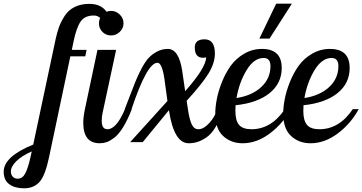

<svg xmlns="http://www.w3.org/2000/svg" viewBox="-204 -770 1963 1040"><path d="M-184 160Q-184 78 -24 13L98 -561Q106 -597 116 -624.5Q126 -652 146 -683.5Q166 -715 200 -732Q234 -749 280 -749Q335 -749 365 -716.5Q395 -684 395 -634Q395 -616 392 -600H352Q355 -610 355 -624Q355 -650 342 -668Q329 -686 304 -686Q255 -686 232.5 -653Q210 -620 195 -548L185 -500H265L258 -465H177L62 80Q41 181 10 215.5Q-21 250 -74 250Q-123 250 -153.5 228Q-184 206 -184 160ZM-145 159Q-145 176 -135 187Q-125 198 -108 198Q-82 198 -67 169Q-52 140 -39 82L-32 50Q-86 74 -115.5 103Q-145 132 -145 159Z M247 -105Q247 -136 256 -179L324 -500H425L352 -160Q347 -140 347 -115Q347 -70 378 -70Q427 -70 473 -179H510Q487 -120 462.5 -80.5Q438 -41 414.5 -23.5Q391 -6 373.5 0Q356 6 336 6Q247 6 247 -105ZM332 -644Q332 -671 351.5 -691Q371 -711 398 -711Q425 -711 445 -691Q465 -671 465 -644Q465 -617 445 -597.5Q425 -578 398 -578Q370 -578 351 -597Q332 -616 332 -644Z M471 -177 500 -252 530 -329Q541 -357 561 -395.5Q581 -434 599.5 -454.5Q618 -475 645.5 -490Q673 -505 705 -505Q765 -505 783 -386L799 -276Q910 -401 913 -459Q901 -457 896 -457Q851 -457 851 -513Q851 -557 904 -557Q960 -557 960 -480Q960 -429 926 -373Q892 -317 807 -224L814 -178Q822 -123 834.5 -96.5Q847 -70 871 -70Q899 -70 929.5 -103.5Q960 -137 972 -176H1002Q987 -121 964 -82.5Q941 -44 914.5 -26Q888 -8 865 -1Q842 6 818 6Q738 6 711 -173L569 0H501L703 -223L687 -340Q674 -430 649 -430Q592 -430 508 -177Z M962 -154Q962 -190 970.5 -234Q979 -278 998.5 -326.5Q1018 -375 1046 -414Q1074 -453 1118.5 -479Q1163 -505 1215 -505Q1322 -505 1322 -402Q1322 -318 1255.5 -265Q1189 -212 1072 -200Q1071 -189 1071 -169Q1071 -117 1091 -93.5Q1111 -70 1158 -70Q1266 -70 1339 -179H1371Q1329 -101 1258 -47.5Q1187 6 1110 6Q1047 6 1004.5 -33.5Q962 -73 962 -154ZM1077 -239Q1161 -252 1211 -298.5Q1261 -345 1261 -412Q1261 -456 1224 -456Q1172 -456 1132 -390.5Q1092 -325 1077 -239ZM1201 -561 1292 -750H1377L1256 -561Z M1330 -154Q1330 -190 1338.5 -234Q1347 -278 1366.5 -326.5Q1386 -375 1414 -414Q1442 -453 1486.5 -479Q1531 -505 1583 -505Q1690 -505 1690 -402Q1690 -318 1623.5 -265Q1557 -212 1440 -200Q1439 -189 1439 -169Q1439 -117 1459 -93.5Q1479 -70 1526 -70Q1634 -70 1707 -179H1739Q1697 -101 1626 -47.5Q1555 6 1478 6Q1415 6 1372.5 -33.5Q1330 -73 1330 -154ZM1445 -239Q1529 -252 1579 -298.5Q1629 -345 1629 -412Q1629 -456 1592 -456Q1540 -456 1500 -390.5Q1460 -325 1445 -239Z"/></svg>

Font: Lobster Two
Style: Italic
Weight: 400
Designer: Pablo Impallari
Foundry: Pablo Impallari. www.impallari.com
Version: Version 1.006